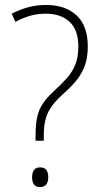

<svg xmlns="http://www.w3.org/2000/svg" viewBox="-20 -744 405 772"><path d="M123 -197Q123 -241 129 -271Q135 -301 151 -325.5Q167 -350 196 -377Q227 -405 249.5 -430.5Q272 -456 283.5 -486Q295 -516 295 -557Q295 -624 259.5 -656.5Q224 -689 165 -689Q131 -689 101 -680.5Q71 -672 42 -656L27 -689Q61 -706 94 -715Q127 -724 166 -724Q243 -724 288 -682Q333 -640 333 -557Q333 -509 319 -474.5Q305 -440 280 -412Q255 -384 222 -355Q197 -331 182.5 -308.5Q168 -286 162 -259.5Q156 -233 156 -194V-178H123ZM109 -31Q109 -49 116.5 -60Q124 -71 141 -71Q159 -71 166.5 -60.5Q174 -50 174 -32Q174 8 141 8Q124 8 116.5 -2.5Q109 -13 109 -31Z"/></svg>

Font: Noto Sans Lao Looped UI SmCd ExtLt
Style: Regular
Weight: 200
Width: 4
Designer: Mark Frömberg, Ben Mitchell
Foundry: The Fontpad Ltd
Version: Version 1.001; ttfautohint (v1.8.4.7-5d5b)